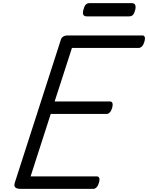

<svg xmlns="http://www.w3.org/2000/svg" viewBox="-20 -1210 949 1230"><path d="M114 0Q89 0 78.5 -9Q68 -18 75 -40L370 -956Q374 -969 385.5 -976Q397 -983 417 -983H892Q903 -983 907 -973.5Q911 -964 905 -943Q900 -924 890 -913.5Q880 -903 869 -903H441L330 -560H685Q696 -560 700 -550Q704 -540 699 -520Q693 -500 683.5 -490Q674 -480 663 -480H305L176 -80H600Q611 -80 615.5 -70.5Q620 -61 614 -40Q609 -21 599 -10.5Q589 0 578 0ZM537 -1105Q518 -1105 513.5 -1116.5Q509 -1128 514 -1146Q519 -1168 528 -1179Q537 -1190 555 -1190H822Q842 -1190 846.5 -1177.5Q851 -1165 846 -1146Q841 -1125 832 -1115Q823 -1105 805 -1105Z"/></svg>

Font: Playwrite CZ
Style: Regular
Weight: 400
Designer: Veronika Burian, José Scaglione
Foundry: TypeTogether
Version: Version 1.002